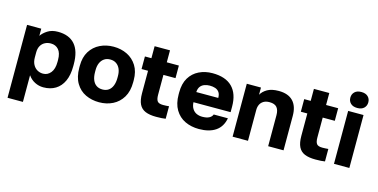

<svg xmlns="http://www.w3.org/2000/svg" viewBox="-87 -1199 3653 1857"><g transform="rotate(15 1739.5 -270.0)"><path d="M50 200V-530H192V-458Q213 -490 254.5 -516.5Q296 -543 357 -543Q469 -543 527 -477Q585 -411 585 -280V-260Q585 -170 557 -109.5Q529 -49 478 -18Q427 13 357 13Q312 13 271.5 -7.5Q231 -28 204 -67V200ZM320 -114Q366 -114 396.5 -151.5Q427 -189 427 -260V-280Q427 -349 397.5 -382.5Q368 -416 320 -416Q288 -416 261.5 -402.5Q235 -389 219.5 -362Q204 -335 204 -295V-245Q204 -204 219.5 -174.5Q235 -145 261.5 -129.5Q288 -114 320 -114Z M915 13Q841 13 779.5 -16Q718 -45 681.5 -106.5Q645 -168 645 -260V-280Q645 -366 681.5 -424.5Q718 -483 779.5 -513Q841 -543 915 -543Q990 -543 1051 -513Q1112 -483 1148.5 -424.5Q1185 -366 1185 -280V-260Q1185 -169 1148.5 -108.5Q1112 -48 1051 -17.5Q990 13 915 13ZM915 -115Q951 -115 976 -132.5Q1001 -150 1014 -183Q1027 -216 1027 -260V-280Q1027 -320 1014 -350Q1001 -380 976 -397.5Q951 -415 915 -415Q879 -415 854 -397.5Q829 -380 816 -350Q803 -320 803 -280V-260Q803 -214 816 -181.5Q829 -149 854 -132Q879 -115 915 -115Z M1485 6Q1419 6 1377 -11.5Q1335 -29 1315 -69.5Q1295 -110 1295 -180V-404H1230V-530H1295V-650H1449V-530H1570V-404H1449V-205Q1449 -160 1463.5 -141Q1478 -122 1520 -122Q1550 -122 1580 -125V0Q1561 3 1540 4.5Q1519 6 1485 6Z M1915 13Q1837 13 1775 -16.5Q1713 -46 1676.5 -107Q1640 -168 1640 -260V-280Q1640 -368 1675 -426Q1710 -484 1770.5 -513.5Q1831 -543 1905 -543Q2036 -543 2103 -475.5Q2170 -408 2170 -280V-224H1798Q1800 -185 1816.5 -159Q1833 -133 1859 -121.5Q1885 -110 1915 -110Q1959 -110 1984.5 -123.5Q2010 -137 2018 -160H2160Q2144 -73 2081 -30Q2018 13 1915 13ZM1910 -420Q1882 -420 1857 -411Q1832 -402 1816.5 -381.5Q1801 -361 1799 -326H2019Q2019 -363 2004 -383.5Q1989 -404 1964.5 -412Q1940 -420 1910 -420Z M2250 0V-530H2392V-458Q2412 -494 2454.5 -518.5Q2497 -543 2568 -543Q2663 -543 2711.5 -492Q2760 -441 2760 -345V0H2606V-310Q2606 -362 2583.5 -388.5Q2561 -415 2510 -415Q2473 -415 2449.5 -400.5Q2426 -386 2415 -362.5Q2404 -339 2404 -310V0Z M3080 6Q3014 6 2972 -11.5Q2930 -29 2910 -69.5Q2890 -110 2890 -180V-404H2825V-530H2890V-650H3044V-530H3165V-404H3044V-205Q3044 -160 3058.5 -141Q3073 -122 3115 -122Q3145 -122 3175 -125V0Q3156 3 3135 4.5Q3114 6 3080 6Z M3265 0V-530H3419V0ZM3342 -580Q3299 -580 3275.5 -602.5Q3252 -625 3252 -660Q3252 -695 3275.5 -717.5Q3299 -740 3342 -740Q3385 -740 3408.5 -717.5Q3432 -695 3432 -660Q3432 -625 3408.5 -602.5Q3385 -580 3342 -580Z"/></g></svg>

Font: Golos Text
Style: Bold
Weight: 700
Designer: A.Korolkova, Vitaly Kuzmin
Foundry: ParaType Ltd
Version: Version 2.004